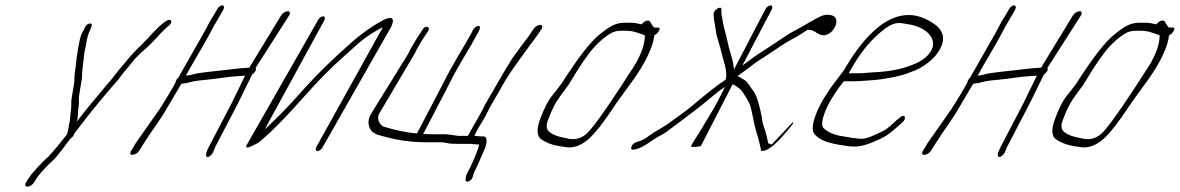

<svg xmlns="http://www.w3.org/2000/svg" viewBox="-20 -550 4412 718"><path d="M106.9 133 120.2 112C129.1 98 165.9 60 177.8 50C192.7 38 231.1 -16 242.6 -31C250.2 -36 255.7 -42 256.9 -49C272.8 -71 279.9 -79 306.1 -113C337.1 -153 364.9 -185 392.3 -218C410.6 -240 418.5 -246 434.8 -269C449.1 -289 459.8 -298 473.7 -317C480.4 -326 491.6 -338 509.7 -355C530 -372 546.9 -388 562.8 -406C578.7 -424 592.1 -437 603 -447C618.9 -459 624.3 -468 618.3 -474C609.7 -483 580.4 -460 531.3 -405C515.9 -388 477.5 -353 464.4 -336C451.3 -319 424.7 -290 412.4 -273C401.7 -258 380.2 -234 369.5 -221C343.3 -189 299.2 -138 267 -95C267.4 -96 267.4 -98 269 -102C272.1 -112 270.8 -129 272.4 -139L274.7 -157C275 -162 275.4 -169 274.9 -178C274 -194 286.5 -248 286.8 -265C286.8 -275 287.1 -284 288.3 -291L290.9 -314C292.5 -322 293.2 -330 293.6 -337C294.7 -352 298.6 -366 301.7 -382C304.4 -405 309.9 -425 319.3 -443C324.1 -455 326.4 -463 314.8 -462C306.4 -461 299.7 -454 294.2 -440C291.8 -436 288.6 -430 284.7 -422C277.2 -407 270.7 -358 268.7 -347C265.6 -331 264.9 -315 263 -300L259.5 -277C258.8 -269 258 -259 258.1 -249C257.8 -230 245.7 -183 246.6 -165C247.5 -143 243.2 -126 241.8 -104C241 -92 237.9 -86 236.8 -75C236 -67 232.9 -57 230.9 -48C221 -35 168.1 31 155.2 41C143.8 50 99.6 97 90.2 112L76.9 133C72 141 74.5 148 82.5 148C90.5 148 102 141 106.9 133Z M791.7 -515 788.5 -509C776.7 -487 764.8 -473 756.1 -453L744.2 -431L647.6 -261C644.1 -258 641.7 -254 639.7 -251C637.7 -248 636.5 -245 636.9 -242C627.1 -223 590.2 -162 577.6 -143L487.1 -14C481.6 -5 478.2 2 474.7 7L470.3 14C464.9 23 466.9 29 474.9 29C482.9 29 494.9 23 500.3 14L504.7 7C508.2 2 513.1 -6 518.6 -15C544.3 -57 577.9 -99 602.3 -142L655.4 -232C658.6 -238 661.8 -238 668.2 -238C673 -238 681 -240 691.7 -243C702.5 -246 720.5 -249 744.5 -251C768.5 -253 798.1 -257 833.6 -262C854 -265 878 -265 896.4 -267L846.2 -164L761.2 -1C751.3 18 748.2 30 751.8 35C755.4 40 761.4 37 770.2 29C777.7 22 780.8 8 785.2 -1L870.6 -165L923.2 -272C933.5 -278 939.9 -290 935.8 -296L1061.7 -493C1066.7 -501 1064.1 -508 1056.1 -508C1048.1 -508 1036.7 -501 1031.7 -493L912.2 -297C881.8 -295 867.8 -294 829.1 -289C790.3 -284 724.3 -279 701.6 -272C691.6 -269 684.8 -268 681.6 -268C678.4 -268 675.6 -267 674.4 -266C693.4 -302 747.3 -390 768.2 -431L780.5 -454L812.5 -509L815.7 -515C819.7 -523 817.6 -530 811.2 -530C804.8 -530 795.7 -523 791.7 -515Z M1168.8 -474 906.7 -15C893.3 6 902.8 7 935.7 -11C939.7 -13 943.7 -15 946.2 -16C959.6 -27 974 -40 990.4 -55C1025.9 -89 1057.3 -122 1088.7 -157L1138.3 -212C1177.7 -255 1215.4 -294 1253.6 -328C1291.8 -362 1312.9 -381 1319.3 -387C1348.1 -412 1378.9 -432 1410.8 -448C1410.3 -445 1407.9 -440 1404.4 -435L1162.8 0C1158.8 8 1160.9 15 1167.3 15C1173.7 15 1182.8 8 1186.8 0L1434.4 -435C1454.2 -465 1459 -495 1419.6 -478C1383.7 -460 1334 -428 1283.3 -381C1226 -331 1172.7 -279 1123.5 -225L1073.8 -170C1038.4 -131 1003.1 -97 969.8 -66L1192.8 -474C1196.7 -482 1194.7 -489 1188.3 -489C1181.9 -489 1172.7 -482 1168.8 -474Z M1748.6 -438 1744.2 -429C1728 -398 1724.4 -395 1688.8 -333C1649.2 -265 1645.7 -254 1620.4 -206L1539.3 -51C1499.7 -54 1459.5 -63 1415.9 -76C1401.9 -80 1385.7 -106 1398.6 -126L1527.5 -344C1531.1 -351 1535.5 -358 1538.2 -365L1556 -396L1581.4 -434C1590.9 -452 1568.9 -457 1558.6 -437L1531.6 -395L1513.8 -364C1511.1 -357 1507.1 -351 1503.5 -344L1368.6 -126C1349.3 -97 1360 -68 1372.6 -57C1387.7 -45 1394.2 -46 1414.2 -40C1467.8 -25 1519.9 -18 1574.3 -18H1632.7C1637.5 -18 1643.5 -17 1651.5 -15C1659.5 -13 1672.7 -12 1690.3 -12H1739.1L1761.5 -10H1771.1C1773.2 -1 1746.8 60 1737.3 78L1728.2 95C1721.1 109 1714.4 136 1732.8 128C1749.9 121 1747.4 105 1754.9 90C1771.2 59 1780.2 34 1792.8 6C1801.1 -13 1804.6 -40 1787.8 -40H1776.6L1754.9 -42H1754.1L1756.1 -47C1758.9 -52 1761.7 -57 1763.2 -61C1768.8 -73 1787.4 -100 1794.9 -115C1809.1 -143 1813.9 -153 1832.5 -184C1842.4 -201 1855.5 -224 1870.9 -251C1895.8 -292 1935.9 -345 1961.1 -380C1976.5 -401 1985.9 -412 1998.7 -432L2005.6 -442C2010.6 -450 2008 -457 2000 -457C1992 -457 1980.6 -450 1975.6 -442L1968.7 -432C1964.3 -425 1959.8 -418 1954.4 -411C1933.1 -384 1921.2 -366 1894.5 -330C1870.6 -293 1822.4 -207 1801 -171C1794.6 -161 1790.3 -152 1785.9 -143L1773.7 -120L1739.6 -60L1730.1 -42H1692.5C1669.3 -46 1650.9 -48 1638.1 -48H1590.1L1562.5 -49L1644.4 -206C1650.3 -217 1655.4 -228 1662.2 -241C1685.5 -288 1717.2 -340 1743.3 -384L1768.2 -429L1772.6 -438C1776.5 -446 1775.3 -453 1768.9 -453C1762.5 -453 1752.5 -446 1748.6 -438Z M2391.7 -416C2390.5 -375 2370.8 -329 2333.7 -276C2318.9 -252 2292.7 -212 2254.7 -156C2216.6 -100 2190 -65 2173.7 -50C2151.8 -31 2127 -25 2099.1 -33C2068.6 -38 2045.5 -46 2032 -59C2021.9 -69 2021.8 -85 2032.6 -109C2054.6 -168 2069.5 -182 2107.6 -235C2135.5 -282 2158.1 -317 2176.8 -342C2203.3 -379 2232.8 -407 2265 -426C2275.4 -432 2287.8 -435 2302.2 -435H2319C2334 -435 2349.1 -433 2362.6 -428C2372.6 -424 2394.2 -419 2391.7 -416ZM2318 -465C2286 -465 2266.5 -456 2228.2 -426C2188.4 -396 2141.2 -333 2080.1 -238C2067.7 -221 2054.4 -204 2041.5 -188C2028.6 -172 2015.3 -145 2001.6 -109C1987.8 -73 1986.5 -48 1999.1 -33C2017.8 -18 2042.8 -8 2074.4 -3L2102.4 1C2129.6 3 2156.4 -8 2183.4 -32C2207.3 -54 2237.8 -93 2275.5 -150C2317.1 -213 2374.2 -277 2406.2 -350C2423.4 -389 2423.3 -397 2426.7 -418C2433.1 -421 2438.6 -426 2442.6 -432C2449.5 -442 2447.9 -447 2437.9 -447H2425.9C2424.4 -448 2420.9 -453 2415.8 -461L2410.3 -470C2405.7 -477 2388.3 -472 2379.9 -459C2362.8 -463 2348.8 -465 2339.8 -465Z M2601.1 -4 2719.8 -235C2728.6 -231 2736.7 -225 2745.5 -219C2751.1 -215 2763.9 -198 2780.9 -166C2791 -147 2797.7 -95 2803.5 -75L2808 -58C2810 -51 2811.6 -45 2814.1 -39C2816.9 -30 2821.5 -7 2823.9 1L2826 12C2823.6 16 2831.6 14 2833.2 14C2854 14 2890.2 -17 2944.6 -86L2946.5 -95L2864.3 -8C2866.6 -12 2856.6 -13 2855.8 -13C2851.8 -13 2851.8 -19 2851 -23L2842.3 -60C2839.9 -66 2837.5 -72 2835.4 -79L2830.9 -96C2830.1 -100 2829.3 -106 2828.8 -113C2826.8 -120 2825.5 -129 2823.1 -139L2817.7 -160C2816.5 -165 2815.3 -170 2813.3 -175C2808.4 -191 2801.6 -205 2793.5 -215C2778.2 -235 2776.9 -244 2757.3 -255L2738.4 -266C2751.9 -276 2760.3 -281 2773.1 -291L2791.4 -305C2810.9 -320 2814.1 -322 2839.6 -338C2869.5 -357 2889.8 -372 2920.5 -391C2949.9 -409 2967.9 -416 2997.3 -437L3031.1 -455L2996.3 -437C3001.7 -440 3005.8 -438 3008.8 -438C3014.8 -438 3024.8 -434 3032.8 -428C3042.4 -421 3052.9 -418 3059.9 -418C3076.9 -418 3094.8 -432 3103.7 -452C3115 -479 3102.8 -495 3073.8 -495C3062.8 -495 3052.9 -491 3040.9 -485L3031.4 -480C3003.1 -465 2976.5 -448 2947.4 -433C2919.1 -418 2872.9 -384 2832.6 -359C2814.7 -348 2793.6 -333 2768.5 -314L2756.2 -305L2866.1 -515C2870.1 -523 2868 -530 2861.6 -530C2855.2 -530 2846.1 -523 2842.1 -515L2724.7 -290C2723 -308 2720.1 -325 2714.3 -343C2708.6 -361 2702.5 -384 2696.3 -413L2689.4 -440C2687.3 -449 2684.9 -457 2683.6 -466C2681.5 -481 2678.3 -491 2677.4 -505L2678.1 -515C2677.2 -531 2647.7 -513 2648.6 -497L2649.1 -488C2649.5 -481 2650 -474 2651.6 -468C2654.9 -452 2656.2 -435 2659.9 -418L2667.7 -391C2673.8 -372 2677.9 -352 2683.6 -332C2695.4 -295 2698.8 -269 2693.7 -252L2692.5 -251C2666.2 -235 2624.4 -202 2567.9 -154C2547.2 -136 2502.2 -105 2480.7 -89C2460.4 -74 2431.5 -60 2409.6 -44C2389.2 -29 2383.2 -25 2361.3 -19C2350.8 -16 2343.3 -9 2340.9 0C2338.5 9 2344 12 2359 8C2373.9 4 2392.9 -6 2417.7 -24C2434.6 -36 2456.6 -46 2470.9 -56C2496 -75 2552.1 -116 2582.7 -140L2610.5 -162C2621.3 -171 2634 -181 2648.3 -193C2669.5 -211 2674.7 -214 2691.1 -225L2663.7 -171C2644.7 -135 2619.7 -96 2600.3 -63C2587.7 -41 2582.9 -37 2571.5 -17L2566 -7C2562 1 2568.4 -1 2574.8 -1L2580.3 0Z M3153.7 -276C3156.1 -280 3160.9 -288 3168.8 -302C3203.6 -362 3244.9 -410 3289.9 -443C3325.8 -469 3341.4 -466 3377.8 -459C3428.2 -452 3471.9 -421 3469.2 -383C3467.9 -356 3439.1 -328 3407.2 -314C3366 -295 3315.7 -283 3253.7 -280C3229.3 -279 3212.1 -276 3187.3 -276ZM3135.6 -246H3171.5C3197.1 -246 3215.1 -249 3240.3 -250C3287.9 -253 3359.4 -268 3382.1 -279L3405.4 -288C3435.3 -302 3459.2 -320 3479.5 -343C3519.6 -394 3515.8 -435 3465.1 -466C3342.1 -545 3227.9 -446 3136.8 -289C3098.6 -236 3096.1 -239 3062 -184C3026.5 -126 3006.9 -64 3028.1 -46C3042.7 -29 3072.3 -16 3115.8 -9C3143.4 -4 3161 -2 3173 -2C3196.6 -1 3228.1 -10 3266.4 -28C3302.7 -45 3312.7 -56 3341.7 -81L3354 -92C3373.2 -108 3362.6 -126 3345.5 -111L3332.4 -100C3289.4 -60 3292.2 -65 3247.9 -44C3228.4 -35 3211.2 -30 3196.4 -31C3181.6 -32 3161.2 -35 3134.1 -40C3103.1 -44 3078 -54 3059.4 -71C3055.8 -76 3053.8 -82 3054.7 -90C3057 -119 3073.2 -156 3101.9 -200C3111.3 -215 3122.7 -230 3135.6 -246Z M3752.7 -515 3749.5 -509C3737.7 -487 3725.8 -473 3717.1 -453L3705.2 -431L3608.6 -261C3605.1 -258 3602.7 -254 3600.7 -251C3598.7 -248 3597.5 -245 3597.9 -242C3588.1 -223 3551.2 -162 3538.6 -143L3448.1 -14C3442.6 -5 3439.2 2 3435.7 7L3431.3 14C3425.9 23 3427.9 29 3435.9 29C3443.9 29 3455.9 23 3461.3 14L3465.7 7C3469.2 2 3474.1 -6 3479.6 -15C3505.3 -57 3538.9 -99 3563.3 -142L3616.4 -232C3619.6 -238 3622.8 -238 3629.2 -238C3634 -238 3642 -240 3652.7 -243C3663.5 -246 3681.5 -249 3705.5 -251C3729.5 -253 3759.1 -257 3794.6 -262C3815 -265 3839 -265 3857.4 -267L3807.2 -164L3722.2 -1C3712.3 18 3709.2 30 3712.8 35C3716.4 40 3722.4 37 3731.2 29C3738.7 22 3741.8 8 3746.2 -1L3831.6 -165L3884.2 -272C3894.5 -278 3900.9 -290 3896.8 -296L4022.7 -493C4027.7 -501 4025.1 -508 4017.1 -508C4009.1 -508 3997.7 -501 3992.7 -493L3873.2 -297C3842.8 -295 3828.8 -294 3790.1 -289C3751.3 -284 3685.3 -279 3662.6 -272C3652.6 -269 3645.8 -268 3642.6 -268C3639.4 -268 3636.6 -267 3635.4 -266C3654.4 -302 3708.3 -390 3729.2 -431L3741.5 -454L3773.5 -509L3776.7 -515C3780.7 -523 3778.6 -530 3772.2 -530C3765.8 -530 3756.7 -523 3752.7 -515Z M4316.7 -416C4315.5 -375 4295.8 -329 4258.7 -276C4243.9 -252 4217.7 -212 4179.7 -156C4141.6 -100 4115 -65 4098.7 -50C4076.8 -31 4052 -25 4024.1 -33C3993.6 -38 3970.5 -46 3957 -59C3946.9 -69 3946.8 -85 3957.6 -109C3979.6 -168 3994.5 -182 4032.6 -235C4060.5 -282 4083.1 -317 4101.8 -342C4128.3 -379 4157.8 -407 4190 -426C4200.4 -432 4212.8 -435 4227.2 -435H4244C4259 -435 4274.1 -433 4287.6 -428C4297.6 -424 4319.2 -419 4316.7 -416ZM4243 -465C4211 -465 4191.5 -456 4153.2 -426C4113.4 -396 4066.2 -333 4005.1 -238C3992.7 -221 3979.4 -204 3966.5 -188C3953.6 -172 3940.3 -145 3926.6 -109C3912.8 -73 3911.5 -48 3924.1 -33C3942.8 -18 3967.8 -8 3999.4 -3L4027.4 1C4054.6 3 4081.4 -8 4108.4 -32C4132.3 -54 4162.8 -93 4200.5 -150C4242.1 -213 4299.2 -277 4331.2 -350C4348.4 -389 4348.3 -397 4351.7 -418C4358.1 -421 4363.6 -426 4367.6 -432C4374.5 -442 4372.9 -447 4362.9 -447H4350.9C4349.4 -448 4345.9 -453 4340.8 -461L4335.3 -470C4330.7 -477 4313.3 -472 4304.9 -459C4287.8 -463 4273.8 -465 4264.8 -465Z"/></svg>

Font: MewTooHand
Style: UltimateCondIta
Weight: 400
Designer: Mew Too, Robert Jablonski
Version: Version 0.77